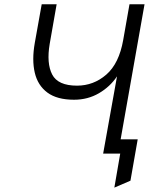

<svg xmlns="http://www.w3.org/2000/svg" viewBox="-20 -720 698 900"><path d="M463.5 0 528.5 -362Q496 -313.5 443.8 -283Q391.5 -252.5 327 -252.5Q247.5 -252.5 202.2 -286Q157 -319.5 143 -379.2Q129 -439 143 -518.5L175.5 -700H245.5L213 -514.5Q197.5 -423.5 224.5 -371Q251.5 -318.5 341 -318.5Q418.5 -318.5 478.2 -370.2Q538 -422 557.5 -532.5L587 -700H657.5L545.5 -67H625.5L591.5 127L516 159.5L543.5 0Z"/></svg>

Font: Overpass Light
Style: Italic
Weight: 300
Italic angle: -10°
Designer: Delve Withrington, Dave Bailey, Thomas Jockin
Foundry: Delve Fonts LLC
Version: Version 4.000; ttfautohint (v1.8.3)